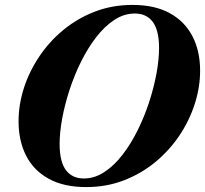

<svg xmlns="http://www.w3.org/2000/svg" viewBox="-20 -748 834 781"><path d="M794 -460.5Q794 -393 772.2 -325.2Q750.5 -257.5 709.8 -196.8Q669 -136 611.8 -88.8Q554.5 -41.5 483.5 -14.2Q412.5 13 330.5 13Q239.5 13 178.2 -20.8Q117 -54.5 86.2 -114.8Q55.5 -175 55.5 -254.5Q55.5 -322 77.2 -389.8Q99 -457.5 139.8 -518.2Q180.5 -579 237.8 -626.2Q295 -673.5 366 -700.8Q437 -728 519 -728Q610 -728 671 -694.2Q732 -660.5 763 -600.2Q794 -540 794 -460.5ZM222.5 -162.5Q222.5 -90.5 248 -56.2Q273.5 -22 321 -22Q364.5 -22 404.2 -48Q444 -74 478 -118Q512 -162 539.5 -217.2Q567 -272.5 586.5 -332.2Q606 -392 616.5 -449Q627 -506 627 -552.5Q627 -624.5 601.5 -658.8Q576 -693 528.5 -693Q484.5 -693 445 -667Q405.5 -641 371.5 -597Q337.5 -553 310 -497.8Q282.5 -442.5 263 -382.8Q243.5 -323 233 -266Q222.5 -209 222.5 -162.5Z"/></svg>

Font: Newsreader 72pt
Style: Bold Italic
Weight: 700
Italic angle: -17°
Designer: Hugues Gentile
Foundry: Production Type
Version: Version 1.003; ttfautohint (v1.8.3)